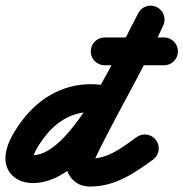

<svg xmlns="http://www.w3.org/2000/svg" viewBox="-62 -615 665 696"><path d="M377.8 -238.1C385 -265 368.9 -292.7 341.9 -299.8C316.7 -306.5 293.2 -309.9 266.9 -309.9C160.8 -309.9 70.9 -253.5 10.7 -168.1C-14.7 -132 -42.3 -86.9 -42.3 -41.2C-42.3 16.2 3.3 48.6 57 48.6C272.5 48.6 435.8 -347.3 528.5 -520.1C541.7 -544.7 532.4 -575.3 507.9 -588.5C483.3 -601.7 452.7 -592.4 439.5 -567.9C369.3 -436.9 200.4 -52.4 57 -52.4C55.8 -52.4 50.7 -54.5 55.4 -48.5C56.5 -47 57.4 -45.4 58.1 -43.7C58.2 -43.3 58.7 -41.1 58.7 -41.2C58.7 -62.4 81.9 -93.7 93.3 -109.9C134.5 -168.4 193.7 -208.9 266.9 -208.9C284.5 -208.9 299.4 -206.6 316.1 -202.2C343 -195 370.7 -211.1 377.8 -238.1ZM504.8 -590C479.3 -601.5 449.4 -590.2 438 -564.8C360.2 -392.2 259.8 -230 179.4 -58.4C179 -57.7 177.9 -52.7 176.7 -47.8C175.6 -42.8 174.6 -37.8 174.6 -37C174.6 17.2 206.9 61.2 264.6 61.2C355.1 61.2 422.7 14.2 492.5 -36C515.1 -52.3 520.3 -83.8 504 -106.5C487.7 -129.1 456.2 -134.3 433.5 -118C382.5 -81.3 331.1 -39.8 264.6 -39.8C263.9 -39.8 269.4 -37.7 270.8 -36.6C273.6 -34.4 276.5 -27.1 275.9 -31.8C275.7 -33.6 275.6 -35.3 275.6 -37C275.6 -37.8 274.3 -32.1 273 -26.3C271.7 -20.6 270.5 -14.8 270.9 -15.6C351.4 -187.6 452 -350.2 530 -523.2C541.5 -548.7 530.2 -578.6 504.8 -590ZM317.5 -378.3C389.2 -378.3 460.8 -378.3 532.5 -378.3C560.4 -378.3 583 -400.9 583 -428.8C583 -456.6 560.4 -479.3 532.5 -479.3C460.8 -479.3 389.2 -479.3 317.5 -479.3C289.6 -479.3 267 -456.6 267 -428.8C267 -400.9 289.6 -378.3 317.5 -378.3Z"/></svg>

Font: FRB American Cursive Guidelines Ultra
Style: Bold Italic
Weight: 1000
Italic angle: -25°
Version: Version 2.0;Modular Font Editor K font №1